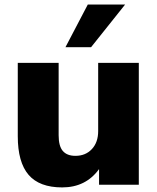

<svg xmlns="http://www.w3.org/2000/svg" viewBox="-20 -817 695 849"><path d="M58.6 -214.8V-539.1H239.3V-218.8Q239.3 -170.9 257.8 -149.4Q276.4 -127.9 313.5 -127.9Q358.4 -127.9 386.2 -157.7Q414.1 -187.5 414.1 -237.3V-539.1H593.8V0H418V-69.3Q359.4 11.7 254.9 11.7Q154.3 11.7 106.4 -43.9Q58.6 -99.6 58.6 -214.8ZM368.2 -796.9H533.2L382.8 -608.4H269.5Z"/></svg>

Font: Min Sans Black
Style: Regular
Weight: 900
Designer: Jinseong-Kim, NotoSansCJK, Nunito
Foundry: Jinseong-Kim
Version: Version 1.000